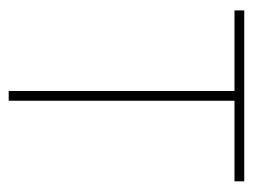

<svg xmlns="http://www.w3.org/2000/svg" viewBox="-90 -491 581 441"><g transform="rotate(90 200.5 -270.5)"><path d="M189 0V-518.6H3.9V-541H396.5V-518.6H211.4V0Z"/></g></svg>

Font: Inter 17pt Thin
Style: Regular
Weight: 250
Version: Version 4.001;git-66647c0bb